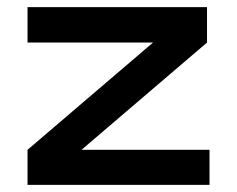

<svg xmlns="http://www.w3.org/2000/svg" viewBox="-20 -517 662 537"><path d="M559 -398 208 -98H566V0H57V-98L408 -398H57V-497H559Z"/></svg>

Font: Syne Modified
Style: Bold
Weight: 700
Designer: Lucas Descroix
Foundry: Bonjour Monde
Version: Version 2.200